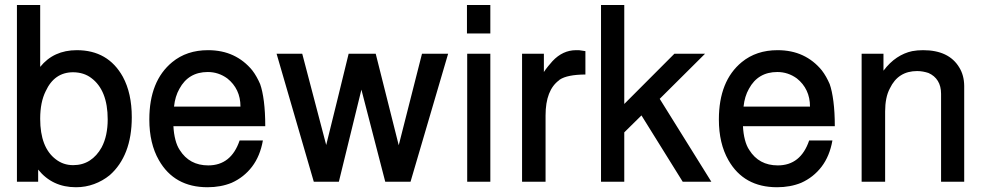

<svg xmlns="http://www.w3.org/2000/svg" viewBox="-20 -744 4039 786"><path d="M49.3 -723.6H144.5V-470.2Q199.7 -538.6 294.4 -538.6Q422.4 -538.6 482.9 -429.7Q519.5 -362.3 519.5 -264.2Q519.5 -185.1 496.6 -125.5Q473.6 -65.9 429.2 -26.9Q400.4 -3.4 365.2 9.5Q330.1 22.5 291 22.5Q194.3 22.5 136.2 -49.8V0H49.3ZM279.3 -448.2Q202.6 -448.2 167 -370.6Q144.5 -325.7 144.5 -257.8Q144.5 -140.1 208.5 -91.8Q239.3 -67.9 279.3 -67.9Q317.9 -67.9 347.2 -86.7Q376.5 -105.5 396 -140.6Q408.7 -164.6 414.8 -193.4Q420.9 -222.2 420.9 -254.9Q420.9 -375 353.5 -424.8Q323.2 -447.8 279.3 -448.2Z M689.9 -227.5Q691.4 -197.3 698 -171.9Q704.6 -146.5 715.8 -129.9Q755.4 -66.9 832.5 -66.9Q926.3 -66.9 960.9 -168.9H1056.2Q1044.9 -105 1011.7 -61.5Q978.5 -18.1 928.2 4.4Q883.8 22.5 829.6 22.5Q693.4 22.5 630.4 -88.4Q591.3 -156.7 591.3 -254.9Q591.3 -412.6 685.1 -489.7Q744.6 -538.6 831.5 -538.6Q889.2 -538.6 934.3 -517.6Q979.5 -496.6 1012.7 -456.1Q1022.5 -443.4 1030.5 -429Q1038.6 -414.6 1044.9 -399.9Q1054.7 -372.6 1060.3 -328.6Q1065.9 -284.7 1065.9 -227.5ZM963.9 -300.8Q963.9 -302.2 964.1 -304Q964.4 -305.7 964.4 -306.6V-307.6H970.7ZM964.4 -307.6Q964.4 -344.2 950.7 -373Q937 -401.9 910.6 -422.9Q874.5 -449.2 830.6 -449.2Q751.5 -449.2 714.4 -380.4Q696.8 -349.6 692.4 -307.6Z M1660.6 0H1557.1L1459.5 -377L1367.2 0H1264.6L1112.3 -523.9H1217.3L1315.4 -150.4Q1338.4 -243.2 1361.6 -337.4Q1384.8 -431.6 1407.2 -523.9H1518.1L1612.3 -149.4L1707.5 -523.9H1814.5Z M1987.3 -523.9V0H1892.6V-523.9ZM1987.3 -723.6V-606.9H1891.6V-723.6Z M2117.2 -523.9H2206.5V-449.2Q2214.8 -461.9 2224.1 -473.1Q2233.4 -484.4 2241.7 -493.7Q2283.7 -538.6 2338.4 -538.6H2350.1L2376.5 -534.7V-439Q2302.2 -438.5 2271.5 -418L2268.6 -416L2270.5 -417L2269.5 -416Q2213.4 -375.5 2213.4 -271.5V0H2117.2Z M2535.6 -723.6V-318.4L2740.7 -523.9H2866.2L2680.7 -339.4L2892.1 0H2774.9L2606 -271.5L2535.6 -202.1V0H2440.4V-723.6Z M3021.5 -227.5Q3022.9 -197.3 3029.5 -171.9Q3036.1 -146.5 3047.4 -129.9Q3086.9 -66.9 3164.1 -66.9Q3257.8 -66.9 3292.5 -168.9H3387.7Q3376.5 -105 3343.3 -61.5Q3310.1 -18.1 3259.8 4.4Q3215.3 22.5 3161.1 22.5Q3024.9 22.5 2961.9 -88.4Q2922.9 -156.7 2922.9 -254.9Q2922.9 -412.6 3016.6 -489.7Q3076.2 -538.6 3163.1 -538.6Q3220.7 -538.6 3265.9 -517.6Q3311 -496.6 3344.2 -456.1Q3354 -443.4 3362.1 -429Q3370.1 -414.6 3376.5 -399.9Q3386.2 -372.6 3391.8 -328.6Q3397.5 -284.7 3397.5 -227.5ZM3295.4 -300.8Q3295.4 -302.2 3295.7 -304Q3295.9 -305.7 3295.9 -306.6V-307.6H3302.2ZM3295.9 -307.6Q3295.9 -344.2 3282.2 -373Q3268.6 -401.9 3242.2 -422.9Q3206.1 -449.2 3162.1 -449.2Q3083 -449.2 3045.9 -380.4Q3028.3 -349.6 3023.9 -307.6Z M3507.3 -523.9H3596.7V-454.6Q3622.1 -488.3 3651.9 -508.1Q3681.6 -527.8 3714.4 -534.7Q3735.4 -538.6 3758.8 -538.6Q3864.3 -538.6 3906.7 -468.3Q3926.8 -436 3927.2 -392.6V0H3832.5V-359.9Q3832.5 -391.1 3819.3 -412.6Q3806.2 -434.1 3780.8 -445.3Q3770.5 -448.7 3758.8 -450.9Q3747.1 -453.1 3734.4 -453.1Q3656.7 -453.1 3623 -382.3Q3612.8 -363.3 3608.2 -339.6Q3603.5 -315.9 3603.5 -288.1V0H3507.3Z"/></svg>

Font: SolaimanLipi
Style: Bold
Weight: 700
Designer: Solaiman Karim
Foundry: Al Mamun Sumon
Version: Version 2.000